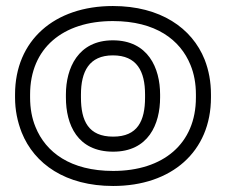

<svg xmlns="http://www.w3.org/2000/svg" viewBox="-20 -583 757 638"><path d="M355 -513C497 -513 579 -451 613 -367C625 -338 631 -305 631 -269V-259C631 -105 522 -15 356 -15C214 -15 132 -77 98 -161C86 -190 80 -223 80 -259V-269C80 -423 189 -513 355 -513ZM681 -259V-269C681 -311 674 -349 660 -385C618 -490 513 -563 355 -563C161 -563 30 -449 30 -269V-259C30 -217 38 -179 52 -143C94 -38 198 35 356 35C550 35 681 -79 681 -259ZM512 -269C512 -357 472 -449 355 -449C239 -449 199 -356 199 -269V-259C199 -169 237 -79 356 -79C473 -79 512 -170 512 -259ZM462 -269V-259C462 -181 437 -129 356 -129C274 -129 249 -181 249 -259V-269C249 -345 276 -399 355 -399C435 -399 462 -346 462 -269Z"/></svg>

Font: Asimov
Style: XWidOu
Weight: 500
Designer: Google
Version: Version 2.000980; 2014